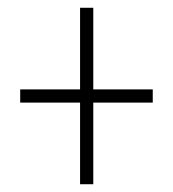

<svg xmlns="http://www.w3.org/2000/svg" viewBox="-20 -600 445 494"><path d="M186 -336V-126H220V-336H373V-370H220V-580H186V-370H32V-336Z"/></svg>

Font: Noto Sans Sinhala UI ExtraCondensed ExtraLight
Style: Regular
Weight: 200
Width: 2
Designer: Jelle Bosma - Monotype Design Team
Foundry: Monotype Imaging Inc.
Version: Version 2.006